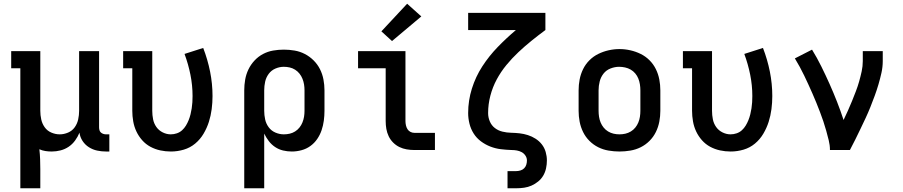

<svg xmlns="http://www.w3.org/2000/svg" viewBox="-20 -804 4840 1029"><path d="M89 205V-438H40V-530H196V-210Q196 -187 201 -164Q206 -141 219.5 -122Q233 -103 255 -93.5Q277 -84 300 -84Q323 -84 345 -93.5Q367 -103 380.5 -122Q394 -141 399 -164Q404 -187 404 -210V-530H511V-122Q511 -114 513 -106.5Q515 -99 520.5 -94Q526 -89 533.5 -86.5Q541 -84 548 -84H566V8H548Q524 8 500.5 3Q477 -2 456.5 -15Q436 -28 422.5 -48.5Q409 -69 406 -93Q397 -71 382.5 -51Q368 -31 348 -17.5Q328 -4 304.5 2Q281 8 257 8Q240 8 223.5 5.5Q207 3 191 -4Q194 23 195 49.5Q196 76 196 102V205Z M896 8Q867 8 839 2Q811 -4 786 -17.5Q761 -31 742 -52.5Q723 -74 711 -99.5Q699 -125 694 -153.5Q689 -182 689 -210V-438H640V-530H796V-210Q796 -187 800.5 -164.5Q805 -142 818 -123.5Q831 -105 852 -94.5Q873 -84 895 -84Q912 -84 928 -89.5Q944 -95 956 -106Q968 -117 976.5 -131Q985 -145 991 -160Q997 -175 1001 -191Q1005 -207 1007.5 -223.5Q1010 -240 1011 -256Q1012 -272 1012 -289Q1012 -347 1000.5 -404Q989 -461 969 -515L1069 -547Q1093 -485 1106 -420Q1119 -355 1119 -289Q1119 -254 1114.5 -219Q1110 -184 1099.5 -151Q1089 -118 1071 -87.5Q1053 -57 1026 -34.5Q999 -12 965 -2Q931 8 896 8Z M1289 205V-320Q1289 -349 1294 -377.5Q1299 -406 1311.5 -432Q1324 -458 1344 -479.5Q1364 -501 1389.5 -514.5Q1415 -528 1443.5 -533Q1472 -538 1501 -538Q1530 -538 1559 -533Q1588 -528 1614 -514.5Q1640 -501 1661 -480Q1682 -459 1695 -433Q1708 -407 1713.5 -378Q1719 -349 1719 -320V-210Q1719 -184 1715.5 -157.5Q1712 -131 1703.5 -106Q1695 -81 1680 -59Q1665 -37 1643.5 -21.5Q1622 -6 1596 1Q1570 8 1544 8Q1520 8 1497 2.5Q1474 -3 1454.5 -16Q1435 -29 1420.5 -48Q1406 -67 1396 -88V205ZM1501 -84Q1517 -84 1532.5 -87.5Q1548 -91 1561.5 -99.5Q1575 -108 1585 -120.5Q1595 -133 1601 -148Q1607 -163 1609.5 -178.5Q1612 -194 1612 -210V-320Q1612 -336 1609.5 -351.5Q1607 -367 1601 -382Q1595 -397 1585 -409.5Q1575 -422 1561.5 -430.5Q1548 -439 1532.5 -442.5Q1517 -446 1501 -446Q1478 -446 1456 -436.5Q1434 -427 1420 -408Q1406 -389 1401 -366Q1396 -343 1396 -320V-210Q1396 -187 1401 -164Q1406 -141 1420 -122Q1434 -103 1456 -93.5Q1478 -84 1501 -84Z M2201 0Q2180 0 2159.5 -3.5Q2139 -7 2120.5 -16Q2102 -25 2087 -40Q2072 -55 2063 -74Q2054 -93 2050.5 -113.5Q2047 -134 2047 -155V-438H1899V-530H2153V-155Q2153 -144 2155.5 -132.5Q2158 -121 2164 -111.5Q2170 -102 2180 -97Q2190 -92 2201 -92H2311V0ZM2081 -584 2024 -636 2162 -784 2238 -716Z M2700 205V113H2747Q2758 113 2769.5 109.5Q2781 106 2789 98Q2797 90 2800.5 79Q2804 68 2804 56Q2804 42 2796 30Q2788 18 2776 11.5Q2764 5 2750 2.5Q2736 0 2722 0H2721Q2692 -1 2663.5 -4.5Q2635 -8 2608 -18.5Q2581 -29 2557.5 -46.5Q2534 -64 2518.5 -88.5Q2503 -113 2496 -141.5Q2489 -170 2489 -198Q2489 -265 2509 -329Q2529 -393 2565 -448.5Q2601 -504 2647.5 -552Q2694 -600 2745 -643H2489V-735H2903V-643Q2865 -615 2828.5 -585.5Q2792 -556 2758 -524Q2724 -492 2694 -455.5Q2664 -419 2642 -378Q2620 -337 2608 -291Q2596 -245 2596 -198Q2596 -175 2605 -153.5Q2614 -132 2632 -118Q2650 -104 2673 -98.5Q2696 -93 2719 -92.5Q2742 -92 2764.5 -89.5Q2787 -87 2809 -80Q2831 -73 2850.5 -60.5Q2870 -48 2884 -30Q2898 -12 2904.5 10.5Q2911 33 2911 56Q2911 77 2906.5 98Q2902 119 2891.5 137Q2881 155 2864.5 168.5Q2848 182 2829 190.5Q2810 199 2789 202Q2768 205 2747 205Z M3300 8Q3271 8 3241.5 3Q3212 -2 3186 -15Q3160 -28 3139 -49Q3118 -70 3105 -96.5Q3092 -123 3086.5 -152Q3081 -181 3081 -210V-320Q3081 -349 3086.5 -378Q3092 -407 3105 -433.5Q3118 -460 3139 -481Q3160 -502 3186.5 -515Q3213 -528 3242 -534.5Q3271 -541 3300 -541Q3329 -541 3358 -534.5Q3387 -528 3413.5 -515Q3440 -502 3461 -481Q3482 -460 3495 -433.5Q3508 -407 3513.5 -378Q3519 -349 3519 -320V-210Q3519 -181 3513.5 -152Q3508 -123 3495 -96.5Q3482 -70 3461 -49Q3440 -28 3414 -15Q3388 -2 3358.5 3Q3329 8 3300 8ZM3300 -84Q3316 -84 3331.5 -87.5Q3347 -91 3361 -99.5Q3375 -108 3385 -120.5Q3395 -133 3401 -147.5Q3407 -162 3409.5 -178Q3412 -194 3412 -210V-320Q3412 -336 3409.5 -352Q3407 -368 3401 -383Q3395 -398 3384.5 -410.5Q3374 -423 3360 -431Q3346 -439 3330 -442.5Q3314 -446 3298 -446Q3275 -446 3252 -437Q3229 -428 3214.5 -409.5Q3200 -391 3194 -367.5Q3188 -344 3188 -320V-210Q3188 -194 3190.5 -178Q3193 -162 3199 -147.5Q3205 -133 3215 -120.5Q3225 -108 3239 -99.5Q3253 -91 3268.5 -87.5Q3284 -84 3300 -84Z M3896 8Q3867 8 3839 2Q3811 -4 3786 -17.5Q3761 -31 3742 -52.5Q3723 -74 3711 -99.5Q3699 -125 3694 -153.5Q3689 -182 3689 -210V-438H3640V-530H3796V-210Q3796 -187 3800.5 -164.5Q3805 -142 3818 -123.5Q3831 -105 3852 -94.5Q3873 -84 3895 -84Q3912 -84 3928 -89.5Q3944 -95 3956 -106Q3968 -117 3976.5 -131Q3985 -145 3991 -160Q3997 -175 4001 -191Q4005 -207 4007.5 -223.5Q4010 -240 4011 -256Q4012 -272 4012 -289Q4012 -347 4000.5 -404Q3989 -461 3969 -515L4069 -547Q4093 -485 4106 -420Q4119 -355 4119 -289Q4119 -254 4114.5 -219Q4110 -184 4099.5 -151Q4089 -118 4071 -87.5Q4053 -57 4026 -34.5Q3999 -12 3965 -2Q3931 8 3896 8Z M4428 0Q4428 -26 4421.5 -52Q4415 -78 4408 -103.5Q4401 -129 4392.5 -154Q4384 -179 4374.5 -204Q4365 -229 4355 -253.5Q4345 -278 4334.5 -302Q4324 -326 4313 -350Q4302 -374 4290.5 -398Q4279 -422 4266.5 -445Q4254 -468 4240 -491L4332 -538Q4359 -494 4382 -447.5Q4405 -401 4426 -354Q4447 -307 4466 -258.5Q4485 -210 4501 -161Q4513 -186 4524.5 -211.5Q4536 -237 4546.5 -263Q4557 -289 4567 -315Q4577 -341 4584.5 -367.5Q4592 -394 4598 -421.5Q4604 -449 4604 -477V-530H4711V-477Q4711 -445 4704 -413.5Q4697 -382 4688 -351.5Q4679 -321 4668 -291Q4657 -261 4645 -231Q4633 -201 4619.5 -172Q4606 -143 4592 -114Q4578 -85 4564 -56.5Q4550 -28 4535 0Z"/></svg>

Font: Iosevka Slab Semibold Extended
Style: Regular
Weight: 600
Width: 7
Monospace: yes
Designer: Belleve Invis
Foundry: Belleve Invis
Version: Version 11.1.0; ttfautohint (v1.8.3)